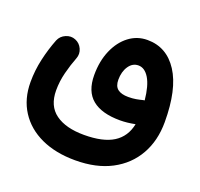

<svg xmlns="http://www.w3.org/2000/svg" viewBox="-117 -523 967 927"><g transform="rotate(20 366.0 -59.0)"><path d="M27.3 -8.3Q27.3 -68.4 40.5 -126.7Q53.7 -185.1 74.7 -238.8Q85 -263.7 110.4 -274.4Q135.7 -285.2 159.7 -275.4Q184.1 -265.6 195.1 -241Q206.1 -216.3 196.3 -191.4Q180.7 -151.4 168.9 -105.2Q157.2 -59.1 157.2 -13.2Q157.2 66.9 210 105.2Q262.7 143.6 356.9 143.6Q454.1 143.6 507.1 110.4Q560.1 77.1 573.7 9.8Q531.7 18.1 496.1 18.1Q401.9 18.1 353.3 -21.7Q304.7 -61.5 304.7 -145.5Q304.7 -217.3 328.9 -272.9Q353 -328.6 394.8 -360.4Q436.5 -392.1 489.3 -392.1Q588.4 -392.1 645.5 -304Q702.6 -215.8 702.6 -47.9Q702.6 47.9 661.6 120.1Q620.6 192.4 543.7 232.9Q466.8 273.4 358.4 273.4Q257.8 273.4 183.3 239Q108.9 204.6 68.1 141.1Q27.3 77.6 27.3 -8.3ZM421.9 -163.6Q421.9 -130.9 440.4 -116.2Q459 -101.6 495.1 -101.6Q516.6 -101.6 534.7 -104.7Q552.7 -107.9 569.3 -112.3Q572.3 -113.3 575.7 -113.3Q568.4 -186.5 545.7 -224.1Q522.9 -261.7 490.2 -261.7Q460 -261.7 440.9 -233.4Q421.9 -205.1 421.9 -163.6Z"/></g></svg>

Font: Mikhak Bold
Style: Regular
Weight: 700
Designer: Amin Abedi
Version: Version 3.3